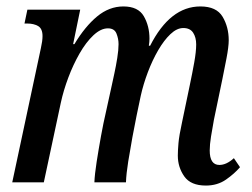

<svg xmlns="http://www.w3.org/2000/svg" viewBox="-20 -566 782 596"><path d="M619 10Q572 10 552 -18.5Q532 -47 532 -83Q532 -98 534 -121.5Q536 -145 545 -186L569 -301Q577 -339 583 -372.5Q589 -406 589 -428Q589 -450 579.5 -464.5Q570 -479 549 -479Q529 -479 509 -460Q489 -441 471 -410Q453 -379 439 -342Q425 -305 417 -269L404 -207Q398 -178 391 -140Q384 -102 378 -64.5Q372 -27 371 0H273Q274 -25 280 -63.5Q286 -102 293.5 -143.5Q301 -185 309 -219L327 -301Q330 -315 335 -338Q340 -361 344 -386Q348 -411 348 -429Q348 -446 341.5 -462Q335 -478 315 -478Q293 -478 270 -456.5Q247 -435 227 -400Q207 -365 192 -325Q177 -285 169 -248L116 0H18L107 -417Q112 -439 112 -454Q112 -477 98.5 -485Q85 -493 64 -493H56L65 -536H229L207 -429H211Q244 -484 281.5 -515Q319 -546 363 -546Q409 -546 426.5 -515.5Q444 -485 444 -446Q444 -441 443.5 -435.5Q443 -430 442 -424H446Q508 -546 602 -546Q652 -546 671 -514Q690 -482 690 -441Q690 -421 683 -384.5Q676 -348 670 -319L644 -194Q639 -167 635 -142Q631 -117 631 -99Q631 -54 661 -54Q683 -54 706 -75L725 -47Q708 -27 681.5 -8.5Q655 10 619 10Z"/></svg>

Font: Noto Serif ExtraCondensed Medium
Style: Italic
Weight: 500
Width: 2
Italic angle: -12°
Designer: Monotype Design Team
Foundry: Monotype Imaging Inc.
Version: Version 2.013; ttfautohint (v1.8.4.7-5d5b)